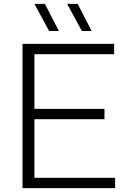

<svg xmlns="http://www.w3.org/2000/svg" viewBox="-20 -965 654 985"><path d="M95.5 0V-740H565.5V-687H156.5V-53H570.5V0ZM132 -353.5V-406.5H516V-353.5ZM400 -806 324.5 -945H378.5L450 -806ZM232 -806 156.5 -945H210.5L282 -806Z"/></svg>

Font: Encode Sans SC SemiExpanded Light
Style: Regular
Weight: 300
Width: 6
Designer: Multiple Designers
Foundry: Impallari Type
Version: Version 3.002